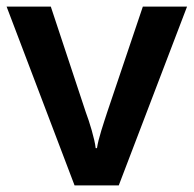

<svg xmlns="http://www.w3.org/2000/svg" viewBox="-20 -562 587 582"><path d="M206 0H340L547 -542H413L305 -222C295 -191 278 -142 274 -113H270C267 -141 251 -193 240 -222L134 -542H0Z"/></svg>

Font: Noto Sans Georgian SemiBold
Style: Regular
Weight: 600
Designer: Monotype Design Team, Akaki Razmadze
Foundry: Google LLC
Version: Version 2.005